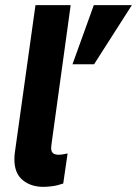

<svg xmlns="http://www.w3.org/2000/svg" viewBox="-20 -717 533 747"><path d="M149 10Q100 10 68 -16.5Q36 -43 36 -97Q36 -104 36.5 -111Q37 -118 38 -125L118 -697H255L182 -168Q181 -159 180 -152.5Q179 -146 179 -142Q179 -126 187 -120.5Q195 -115 207 -115Q216 -115 225.5 -116.5Q235 -118 243 -120L226 -3Q203 5 183 7.5Q163 10 149 10ZM262 -467 345 -697H493L346 -467Z"/></svg>

Font: Hanken Grotesk ExtraBold
Style: Italic
Weight: 800
Italic angle: -8°
Designer: Alfredo Marco Pradil
Foundry: Hanken Design Co.
Version: Version 3.013